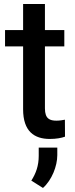

<svg xmlns="http://www.w3.org/2000/svg" viewBox="-20 -677 370 949"><path d="M297.9 -528.3H202.1V-657.2H94.2V-528.3H4.9V-447.8H94.2V-136.7C94.2 -27.8 149.4 9.8 226.1 9.8C258.3 9.8 284.2 4.9 301.3 -1.5L300.8 -85.4C291.5 -83.5 274.9 -80.6 259.3 -80.6C226.6 -80.6 202.1 -89.4 202.1 -141.1V-447.8H297.9ZM263.2 52.7H171.4V93.3C171.4 141.6 158.2 179.2 134.8 215.8L192.4 252C236.3 212.9 263.2 144 263.2 89.8Z"/></svg>

Font: Bert Sans Medium
Style: Regular
Weight: 500
Designer: Christian Robertson (Google), Cristiano Sobral
Foundry: Google, Cristiano Sobral
Version: Version 3.101